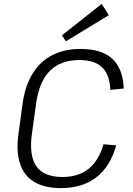

<svg xmlns="http://www.w3.org/2000/svg" viewBox="-20 -958 680 985"><path d="M292 7Q209 7 156 -24.5Q103 -56 82.5 -119Q62 -182 75 -273L97 -433Q110 -521 148.5 -582.5Q187 -644 249 -675.5Q311 -707 393 -707Q501 -707 556 -656.5Q611 -606 615 -504L546 -497Q543 -575 504 -612.5Q465 -650 387 -650Q293 -650 237.5 -596Q182 -542 166 -432L144 -274Q128 -160 166.5 -105Q205 -50 301 -50Q382 -50 434.5 -92Q487 -134 511 -218L576 -212Q546 -104 474.5 -48.5Q403 7 292 7ZM538 -880 318 -746 298 -777 502 -938Z"/></svg>

Font: Pathway Extreme 28pt Light
Style: Italic
Weight: 300
Italic angle: -8°
Designer: Eduardo Rodriguez Tunni
Foundry: Eduardo Rodriguez Tunni
Version: Version 1.001;gftools[0.9.26]